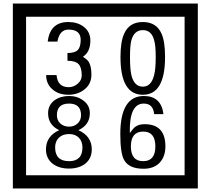

<svg xmlns="http://www.w3.org/2000/svg" viewBox="-20 -980 1195 1090"><path d="M1103 90H53V-960H1103ZM1028 15V-885H128V15ZM499 -556Q499 -504 460.5 -473Q422 -442 369 -442Q314 -442 280 -471Q242 -502 242 -554H301Q307 -485 370 -485Q398 -485 421 -504.5Q444 -524 444 -552Q444 -597 426 -616Q408 -635 363 -635V-679Q405 -679 421.5 -696Q438 -713 438 -754Q438 -812 369 -812Q318 -812 306 -744H251Q264 -855 368 -855Q419 -855 454 -829Q493 -800 493 -750Q493 -685 451 -658Q475 -642 483 -630Q499 -605 499 -556ZM917 -656Q917 -442 791 -442Q664 -442 664 -656Q664 -744 685 -789Q714 -855 791 -855Q868 -855 897 -789Q917 -745 917 -656ZM864 -656Q864 -723 855 -752Q840 -809 791 -809Q742 -809 726 -752Q718 -723 718 -656Q718 -587 726 -553Q742 -488 791 -488Q839 -488 855 -554Q864 -587 864 -656ZM501 -132Q501 -79 462 -49Q426 -23 372 -23Q317 -23 281 -49Q241 -79 241 -132Q241 -207 316 -241Q253 -271 253 -337Q253 -384 290 -411Q324 -435 372 -435Q419 -435 452 -410Q490 -383 490 -337Q490 -271 425 -241Q501 -207 501 -132ZM440 -326Q440 -392 372 -392Q303 -392 303 -326Q303 -297 322.5 -279Q342 -261 372 -261Q401 -261 420.5 -279Q440 -297 440 -326ZM448 -143Q448 -178 427.5 -198.5Q407 -219 372 -219Q336 -219 314.5 -198.5Q293 -178 293 -143Q293 -65 372 -65Q448 -65 448 -143ZM919 -149Q919 -91 886.5 -56.5Q854 -22 795 -22Q711 -22 684 -73Q663 -111 663 -219Q663 -435 797 -435Q895 -435 908 -332H855Q850 -392 796 -392Q713 -392 717 -225Q738 -253 748 -260Q768 -275 801 -275Q919 -275 919 -149ZM862 -149Q862 -233 793 -233Q723 -233 723 -149Q723 -65 793 -65Q862 -65 862 -149Z"/></svg>

Font: Unicode BMP Fallback SIL
Style: Regular
Weight: 400
Foundry: NRSI, SIL International
Version: Version 5.1 Based on Unicode 5.1